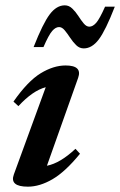

<svg xmlns="http://www.w3.org/2000/svg" viewBox="-20 -688 450 720"><path d="M32 -34 151.5 -361Q102.5 -348 49 -290L30.5 -307Q84 -383.5 132.2 -413Q180.5 -442.5 226 -442.5Q289.5 -442.5 273 -396L156 -66.5Q205.5 -76 263 -130L280 -111.5Q225 -44 177 -16Q129 12 84.5 12Q15 12 32 -34ZM410.5 -663Q376 -574 350.5 -540.2Q325 -506.5 294 -506.5Q278 -506.5 265.8 -518.5Q253.5 -530.5 243 -546.5Q232.5 -562.5 222.5 -574.5Q212.5 -586.5 201.5 -586.5Q188.5 -586.5 175.8 -572Q163 -557.5 143 -511.5H106Q141 -600.5 166.5 -634.2Q192 -668 223 -668Q238.5 -668 251 -656Q263.5 -644 273.8 -628Q284 -612 294 -600Q304 -588 315 -588Q328 -588 340.8 -602.5Q353.5 -617 374 -663Z"/></svg>

Font: Newsreader Text SemiBold
Style: Italic
Weight: 600
Italic angle: -17°
Designer: Hugues Gentile
Foundry: Production Type
Version: Version 1.001